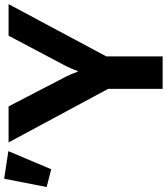

<svg xmlns="http://www.w3.org/2000/svg" viewBox="38 -808 771 886"><g transform="rotate(-90 423.0 -365.5)"><path d="M455.3 0H605.2V-259.8L846.4 -710.9H700.7L560.5 -445.8Q553.2 -431.6 547.9 -418.7Q542.5 -405.8 537.8 -392.3H534.4Q529.8 -405.8 524.4 -418.8Q519 -431.9 512 -445.8L374.5 -710.9H208.3L455.3 -251.7ZM84.5 -514.2 168 -711.9 40.8 -731.4 2.4 -535.2Z"/></g></svg>

Font: Roboto Flex
Style: Regular
Weight: 400
Designer: Berlow after Robertson
Foundry: Google
Version: Version 3.200;gftools[0.9.32]